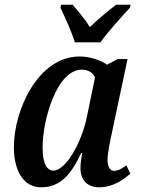

<svg xmlns="http://www.w3.org/2000/svg" viewBox="-20 -786 598 816"><path d="M298 -606H407C441 -654 497 -715 532 -753L535 -766H474C443 -743 394 -702 362 -671C343 -702 309 -742 289 -766H240L237 -753C255 -715 285 -651 298 -606ZM155 10C236 10 282 -44 325 -136H330C325 -112 322 -95 322 -71C322 -19 353 10 401 10C461 10 505 -23 534 -48L517 -83C498 -70 483 -60 466 -60C448 -60 437 -76 437 -107C437 -135 450 -196 455 -219L522 -535H480L435 -511C410 -529 364 -546 319 -546C142 -546 39 -319 39 -160C39 -63 78 10 155 10ZM207 -61C181 -61 161 -88 161 -159C161 -276 221 -490 328 -490C351 -490 373 -480 384 -458L349 -288C326 -177 259 -61 207 -61Z"/></svg>

Font: Noto Serif Condensed SemiBold
Style: Italic
Weight: 600
Width: 3
Italic angle: -12°
Designer: Monotype Design Team
Foundry: Monotype Imaging Inc.
Version: Version 2.014